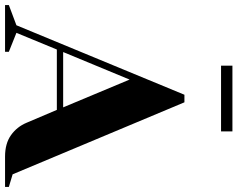

<svg xmlns="http://www.w3.org/2000/svg" viewBox="-130 -830 940 760"><g transform="rotate(90 340.0 -450.0)"><path d="M-20 -15 60 -45 335 -710H365L650 -30L700 -15V0H580Q528 0 495 -23.5Q462 -47 446 -85L395 -205H156L90 -45L165 -15V0H-20ZM166 -230H385L275 -493ZM220 -855V-900H480V-855Z"/></g></svg>

Font: Yeseva One
Style: Regular
Weight: 400
Designer: Jovanny Lemonad
Foundry: Jovanny Lemonad
Version: Version 2.000